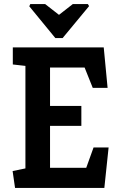

<svg xmlns="http://www.w3.org/2000/svg" viewBox="-20 -924 590 944"><path d="M129 -904H202L270 -851L338 -904H412L418 -894L288 -737H252L124 -893ZM54 0 42 -83 105 -96V-600L43 -607V-691H490L509 -492H436L396 -592H226V-403H380V-305H226V-99H404L440 -199H514L493 0Z"/></svg>

Font: Kreon Light SemiBold
Style: Regular
Weight: 600
Version: Version 2.002